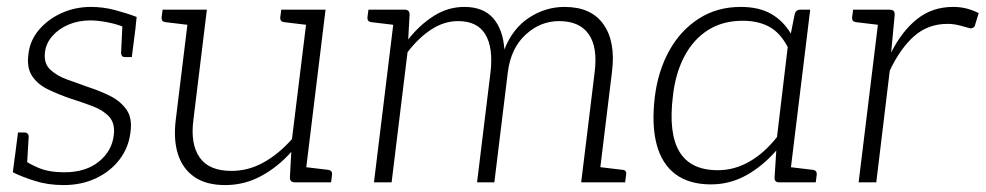

<svg xmlns="http://www.w3.org/2000/svg" viewBox="-20 -527 2849 555"><path d="M164 8Q119 8 81 -4Q43 -16 17 -29L23 -75L49 -65Q61 -55 91 -42Q121 -29 166 -29Q228 -29 266 -60Q304 -91 309 -137Q313 -170 296 -189Q279 -208 249 -219.5Q219 -231 184 -242Q149 -254 119 -268.5Q89 -283 73 -307Q57 -331 62 -369Q66 -409 92 -440Q118 -471 157.5 -489Q197 -507 243 -507Q278 -507 312 -498Q346 -489 375 -478L371 -440L340 -448Q319 -457 291 -462.5Q263 -468 241 -468Q207 -468 178.5 -456Q150 -444 131.5 -423Q113 -402 110 -376Q106 -344 125 -326Q144 -308 174.5 -297Q205 -286 236 -275Q270 -264 299.5 -249Q329 -234 346 -209.5Q363 -185 357 -144Q352 -101 326 -66.5Q300 -32 258 -12Q216 8 164 8ZM334 -458 372 -448 361 -362H342Q335 -362 332.5 -365.5Q330 -369 330 -374ZM58 -49 21 -58 32 -144H51Q57 -144 60 -140.5Q63 -137 63 -133Z M631 8Q576 8 542 -15.5Q508 -39 494.5 -81Q481 -123 488 -180L527 -499H578L539 -180Q530 -111 557 -72Q584 -33 649 -33Q698 -33 742 -57.5Q786 -82 824 -125L870 -499H921L860 0H832Q818 0 818 -14L822 -88Q784 -45 735.5 -18.5Q687 8 631 8ZM843 0 854 -45 929 -36Q935 -35 937.5 -32Q940 -29 940 -23L937 0ZM544 -499 533 -454 458 -463Q452 -464 449.5 -467Q447 -470 447 -476L450 -499ZM887 -499 876 -454 801 -463Q795 -464 792.5 -467Q790 -470 790 -476L793 -499Z M1061 0 1122 -499H1150Q1164 -499 1164 -485L1160 -413Q1193 -455 1234 -481Q1275 -507 1322 -507Q1377 -507 1405.5 -474.5Q1434 -442 1438 -384Q1462 -445 1509.5 -476Q1557 -507 1612 -507Q1689 -507 1724.5 -456.5Q1760 -406 1749 -319L1710 0H1660L1699 -319Q1708 -391 1681.5 -428.5Q1655 -466 1596 -466Q1542 -466 1499.5 -427Q1457 -388 1448 -319L1409 0H1359L1398 -319Q1406 -389 1383 -427.5Q1360 -466 1304 -466Q1264 -466 1227 -442Q1190 -418 1158 -376L1112 0ZM1139 -499 1128 -454 1053 -463Q1047 -464 1044.5 -467Q1042 -470 1042 -476L1045 -499ZM1694 0 1705 -45 1780 -36Q1785 -36 1788 -32.5Q1791 -29 1790 -23L1787 0Z M2035 6Q1972 6 1932.5 -23.5Q1893 -53 1878 -110Q1863 -167 1873 -248Q1882 -321 1914 -379.5Q1946 -438 1999 -472.5Q2052 -507 2121 -507Q2173 -507 2208 -487.5Q2243 -468 2266 -430L2277 -485Q2280 -499 2293 -499H2322L2261 0H2232Q2218 0 2219 -14L2224 -92Q2185 -47 2137.5 -20.5Q2090 6 2035 6ZM2055 -35Q2103 -35 2146.5 -60Q2190 -85 2226 -131L2257 -391Q2235 -433 2203 -450Q2171 -467 2127 -467Q2069 -467 2026.5 -440Q1984 -413 1958 -363.5Q1932 -314 1925 -248Q1912 -142 1944 -88.5Q1976 -35 2055 -35ZM2244 0 2255 -45 2330 -36Q2336 -35 2338.5 -32Q2341 -29 2341 -23L2338 0Z M2462 0 2523 -499H2550Q2560 -499 2563.5 -495Q2567 -491 2566 -482L2556 -375Q2587 -437 2631 -472Q2675 -507 2735 -507Q2757 -507 2775.5 -502Q2794 -497 2809 -489L2798 -453Q2797 -449 2793 -447Q2789 -445 2785 -445Q2777 -447 2757.5 -452.5Q2738 -458 2719 -458Q2663 -458 2623 -423Q2583 -388 2552 -323L2513 0ZM2540 -499 2529 -454 2454 -463Q2448 -464 2445.5 -467Q2443 -470 2443 -476L2446 -499Z"/></svg>

Font: Aleo Light
Style: Italic
Weight: 300
Italic angle: -7°
Designer: Alessio Laiso
Foundry: Alessio Laiso
Version: Version 2.001;gftools[0.9.29]